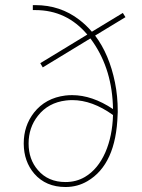

<svg xmlns="http://www.w3.org/2000/svg" viewBox="-20 -732 556 754"><path d="M423.8 -280.3Q342.3 -338.9 263.7 -338.9Q251.5 -338.9 239.3 -337.4Q169.4 -329.1 128.9 -277.3Q92.3 -231 92.3 -168.5Q92.3 -106 128.9 -64Q168.9 -17.1 237.3 -17.1Q279.3 -17.1 313.5 -37.1Q364.7 -67.4 394 -134.3Q421.4 -197.8 423.8 -280.3ZM353.5 -592.3Q409.2 -518.6 431.6 -407.7Q442.4 -354.5 442.4 -295.9V-291L441.9 -281.7Q436 -86.4 323.2 -20.5Q284.2 2.4 237.3 2.4Q160.2 2.4 114.7 -49.8Q73.7 -97.7 73.2 -167.5V-168.9Q73.2 -237.8 113.3 -289.6Q158.7 -347.2 236.8 -356.9Q250 -358.4 263.2 -358.4Q341.8 -358.4 423.8 -303.7Q421.4 -456.1 345.2 -566.9Q340.3 -574.2 335 -581.1L147.9 -467.3L138.2 -483.9L322.8 -596.2Q241.7 -692.4 118.7 -692.4H108.9V-711.9H118.7Q216.8 -711.9 291.5 -654.3Q318.8 -633.3 340.8 -607.4L462.4 -681.2L472.7 -664.6Z"/></svg>

Font: Fortheenas_01
Style: Regular
Weight: 100
Designer: Situjuh Nazara
Version: Version 1.10 September 8, 2014